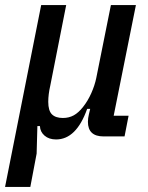

<svg xmlns="http://www.w3.org/2000/svg" viewBox="-37 -540 586 760"><path d="M-17 200 126 -520H225L162 -201Q154 -166 154 -137Q154 -102 168.5 -87.5Q183 -73 212 -73Q236 -73 255 -83.5Q274 -94 292 -117Q311 -141 324.5 -171.5Q338 -202 344 -231L402 -520H501L413 -82H472L456 0H373Q311 0 311 -58Q311 -65 312 -72.5Q313 -80 315 -88L320 -109H308Q265 12 185 12Q157 12 139.5 -3Q122 -18 121 -41H111L108 68L83 200Z"/></svg>

Font: IBM Plex Sans Condensed Medium
Style: Italic
Weight: 500
Width: 3
Italic angle: -11°
Designer: Mike Abbink, Paul van der Laan, Pieter van Rosmalen
Foundry: Bold Monday
Version: Version 1.3